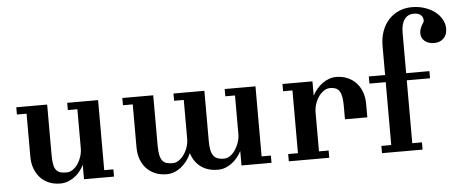

<svg xmlns="http://www.w3.org/2000/svg" viewBox="-48 -803 2229 928"><g transform="rotate(-5 1066.5 -339.5)"><path d="M471.2 0H325.7V-69.8Q316.9 -52.2 304.7 -37.4Q292.5 -22.5 277.6 -12Q262.7 -1.5 245.8 4.6Q229 10.7 210.9 10.7Q180.7 10.7 156 0.7Q131.3 -9.3 113.8 -28.1Q96.2 -46.9 86.4 -73.2Q76.7 -99.6 76.7 -131.8V-339.8H29.8V-375H179.7V-132.3Q179.7 -104 182.9 -86.2Q186 -68.4 193.6 -58.1Q201.2 -47.9 213.4 -43.9Q225.6 -40 244.1 -40Q260.7 -40 275.4 -50Q290 -60.1 300.5 -75.9Q311 -91.8 317.1 -111.6Q323.2 -131.3 323.2 -150.9V-339.8H276.9V-375H426.8V-35.2H471.2Z M1235.4 0H1089.8V-69.8Q1080.6 -52.2 1068.1 -37.4Q1055.7 -22.5 1040.8 -11.7Q1025.9 -1 1009.3 4.9Q992.7 10.7 975.1 10.7Q926.3 10.7 893.1 -13.2Q859.9 -37.1 846.2 -81.1Q837.4 -60.5 824.5 -43.7Q811.5 -26.9 795.9 -14.6Q780.3 -2.4 762.5 4.2Q744.6 10.7 726.1 10.7Q695.3 10.7 670.7 0.5Q646 -9.8 628.4 -28.6Q610.8 -47.4 601.3 -73.5Q591.8 -99.6 591.8 -131.8V-339.8H544.4V-375H694.3V-132.3Q694.3 -104.5 698 -86.4Q701.7 -68.4 709.2 -58.1Q716.8 -47.9 729.2 -43.9Q741.7 -40 759.3 -40Q775.9 -40 790.3 -50.3Q804.7 -60.5 815.7 -76.4Q826.7 -92.3 833 -112.1Q839.4 -131.8 839.4 -150.9V-339.8H792.5V-375H942.4V-132.3Q942.4 -106 946 -88.4Q949.7 -70.8 957.5 -60.1Q965.3 -49.3 978 -44.7Q990.7 -40 1008.3 -40Q1024.9 -40 1039.3 -50.5Q1053.7 -61 1064.5 -77.4Q1075.2 -93.8 1081.5 -113.3Q1087.9 -132.8 1087.9 -150.9V-339.8H1041V-375H1190.4V-35.2H1235.4Z M1715.8 -178.7H1607.4V-243.2Q1607.4 -269 1604.2 -286.6Q1601.1 -304.2 1594 -315.2Q1586.9 -326.2 1575.9 -330.8Q1564.9 -335.4 1549.3 -335.4Q1532.7 -335.4 1518.1 -325.4Q1503.4 -315.4 1492.4 -299.6Q1481.4 -283.7 1475.1 -263.7Q1468.8 -243.7 1468.8 -224.1V-35.2H1515.6V0H1319.3V-35.2H1366.7V-339.8H1321.3V-375H1466.8V-305.2Q1475.6 -322.8 1488.3 -337.6Q1501 -352.5 1515.9 -363.3Q1530.8 -374 1547.6 -380.1Q1564.5 -386.2 1582 -386.2Q1612.3 -386.2 1637 -375.7Q1661.6 -365.2 1679.2 -346.4Q1696.8 -327.6 1706.3 -301.5Q1715.8 -275.4 1715.8 -243.7Z M2132.8 -572.8Q2132.8 -542 2114.7 -525.1Q2096.7 -508.3 2070.3 -508.3Q2041 -508.3 2023.7 -522.9Q2006.3 -537.6 2006.3 -561Q2006.3 -572.8 2009.8 -582Q2013.2 -591.3 2017.3 -598.6Q2021.5 -606 2024.9 -611.3Q2028.3 -616.7 2028.3 -620.6Q2028.3 -637.7 2017.1 -647.9Q2005.9 -658.2 1982.9 -658.2Q1953.6 -658.2 1937.5 -635.7Q1921.4 -613.3 1921.4 -571.8V-375H2034.2V-340.3H1921.4V-35.2H1968.3V0H1771.5V-35.2H1819.3V-340.3H1740.2V-375H1819.3V-517.1Q1819.3 -555.2 1830.8 -587.2Q1842.3 -619.1 1863.3 -642.1Q1884.3 -665 1913.1 -677.7Q1941.9 -690.4 1976.6 -690.4Q2009.8 -690.4 2038.3 -680.9Q2066.9 -671.4 2087.9 -655.3Q2108.9 -639.2 2120.8 -617.7Q2132.8 -596.2 2132.8 -572.8Z"/></g></svg>

Font: Arian Grqi
Style: Italic
Weight: 400
Italic angle: -15°
Designer: Ruben Hakobyan (Tarumian)
Foundry: Ruben Hakobyan (Tarumian)
Version: Version 1.002